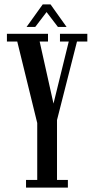

<svg xmlns="http://www.w3.org/2000/svg" viewBox="-20 -854 424 874"><path d="M98.5 0V-35H149.5V-294L58.5 -665H11.5V-700H198.5V-665H160.5L223.5 -382.5L293 -665H253V-700H377.5V-665H330.5L239.5 -307.5V-35H289V0ZM101 -731.5 174.5 -834H210L283 -731.5H243.5L192 -799L140.5 -731.5Z"/></svg>

Font: Imbue 10pt Medium
Style: Regular
Weight: 500
Designer: Tyler Finck
Foundry: Etcetera Type Company
Version: Version 1.102; ttfautohint (v1.8.3)